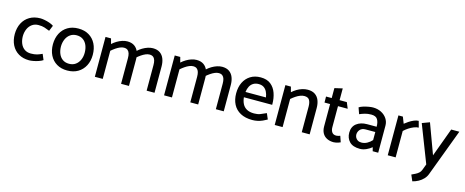

<svg xmlns="http://www.w3.org/2000/svg" viewBox="-42 -1329 5467 2256"><g transform="rotate(15 2691.5 -200.5)"><path d="M407 -102Q376 -87 345.5 -78Q315 -69 271 -69Q225 -69 193 -91.5Q161 -114 144.5 -154Q128 -194 128 -244Q129 -292 146.5 -331Q164 -370 196.5 -393Q229 -416 274 -416Q317 -416 348 -406Q379 -396 410 -383L438 -451Q417 -466 386 -476.5Q355 -487 325 -492.5Q295 -498 275 -498Q200 -498 145 -465.5Q90 -433 60.5 -376Q31 -319 30 -243Q30 -167 59 -109.5Q88 -52 142.5 -19.5Q197 13 271 13Q292 13 322.5 7.5Q353 2 384 -8.5Q415 -19 436 -33Z M734 13Q660 13 606 -19.5Q552 -52 523 -109.5Q494 -167 494 -243Q495 -319 524.5 -376Q554 -433 608.5 -465.5Q663 -498 738 -498Q813 -498 867 -465.5Q921 -433 950 -375.5Q979 -318 979 -242Q979 -167 949 -109.5Q919 -52 864.5 -19.5Q810 13 734 13ZM735 -69Q781 -69 813.5 -92Q846 -115 863.5 -154Q881 -193 881 -241Q881 -292 864.5 -331.5Q848 -371 816 -393.5Q784 -416 738 -416Q693 -416 660.5 -393Q628 -370 610.5 -331Q593 -292 592 -244Q592 -194 608.5 -154Q625 -114 657 -91.5Q689 -69 735 -69Z M1165 0V-342Q1189 -363 1214.5 -380.5Q1240 -398 1265 -408.5Q1290 -419 1312 -419Q1341 -419 1357.5 -405.5Q1374 -392 1381 -368Q1388 -344 1388 -311V0H1484V-320Q1484 -372 1468 -413Q1452 -454 1418.5 -477.5Q1385 -501 1332 -501Q1302 -501 1270 -490.5Q1238 -480 1208 -462Q1178 -444 1153 -421L1136 -485H1069V0ZM1476 -342Q1500 -363 1525.5 -380.5Q1551 -398 1576 -408.5Q1601 -419 1623 -419Q1652 -419 1668.5 -405.5Q1685 -392 1692 -368Q1699 -344 1699 -311V0H1795V-320Q1795 -372 1779 -413Q1763 -454 1729.5 -477.5Q1696 -501 1643 -501Q1613 -501 1581 -490.5Q1549 -480 1519 -462Q1489 -444 1464 -421Z M2007 0V-342Q2031 -363 2056.5 -380.5Q2082 -398 2107 -408.5Q2132 -419 2154 -419Q2183 -419 2199.5 -405.5Q2216 -392 2223 -368Q2230 -344 2230 -311V0H2326V-320Q2326 -372 2310 -413Q2294 -454 2260.5 -477.5Q2227 -501 2174 -501Q2144 -501 2112 -490.5Q2080 -480 2050 -462Q2020 -444 1995 -421L1978 -485H1911V0ZM2318 -342Q2342 -363 2367.5 -380.5Q2393 -398 2418 -408.5Q2443 -419 2465 -419Q2494 -419 2510.5 -405.5Q2527 -392 2534 -368Q2541 -344 2541 -311V0H2637V-320Q2637 -372 2621 -413Q2605 -454 2571.5 -477.5Q2538 -501 2485 -501Q2455 -501 2423 -490.5Q2391 -480 2361 -462Q2331 -444 2306 -421Z M3167 -221V-231Q3167 -302 3145.5 -363Q3124 -424 3077.5 -461Q3031 -498 2955 -498Q2883 -498 2831 -465.5Q2779 -433 2751 -376Q2723 -319 2723 -243Q2723 -167 2752.5 -109.5Q2782 -52 2841 -20Q2900 12 2986 12Q3020 12 3051 5Q3082 -2 3110 -14.5Q3138 -27 3162 -41L3132 -111Q3092 -92 3060.5 -80Q3029 -68 2986 -68Q2932 -68 2897 -87.5Q2862 -107 2844.5 -142Q2827 -177 2823 -221ZM2825 -286Q2830 -326 2845.5 -355Q2861 -384 2888 -400Q2915 -416 2952 -416Q2989 -416 3013.5 -400Q3038 -384 3053 -355Q3068 -326 3074 -286Z M3353 0V-342Q3377 -363 3403 -380.5Q3429 -398 3455.5 -408.5Q3482 -419 3506 -419Q3553 -419 3569.5 -389.5Q3586 -360 3586 -311V0H3682V-320Q3682 -372 3666 -413Q3650 -454 3615.5 -477.5Q3581 -501 3526 -501Q3493 -501 3459.5 -490.5Q3426 -480 3396 -462Q3366 -444 3341 -421L3324 -485H3257V0Z M4006 -479H3918V-622L3822 -600V-479H3753L3754 -406H3822V-135Q3822 -86 3841 -52Q3860 -18 3895 -0.5Q3930 17 3977 17Q3992 17 4007.5 13.5Q4023 10 4037 5Q4051 0 4059 -4L4034 -77Q4024 -73 4011.5 -69.5Q3999 -66 3987 -66Q3951 -66 3934.5 -89.5Q3918 -113 3918 -150V-406H4036Z M4212 -140Q4212 -174 4235 -200Q4258 -226 4302 -226H4420V-128Q4395 -100 4362.5 -82Q4330 -64 4293 -64Q4266 -64 4248 -75.5Q4230 -87 4221 -104.5Q4212 -122 4212 -140ZM4182 -379Q4209 -391 4244 -401.5Q4279 -412 4322 -412Q4379 -412 4399 -378.5Q4419 -345 4419 -295V-290H4304Q4225 -290 4175.5 -251.5Q4126 -213 4126 -140Q4126 -74 4167.5 -31Q4209 12 4295 12Q4334 12 4373 -6Q4412 -24 4437 -46L4449 0H4516V-329Q4516 -376 4490.5 -414.5Q4465 -453 4420.5 -475.5Q4376 -498 4320 -498Q4300 -498 4268 -492.5Q4236 -487 4205 -477.5Q4174 -468 4155 -455Z M4728 0V-321Q4752 -344 4781.5 -363.5Q4811 -383 4842.5 -395.5Q4874 -408 4900 -408L4879 -485Q4853 -485 4822.5 -472Q4792 -459 4764 -440.5Q4736 -422 4717 -406L4686 -485H4632V0Z M5069 61Q5061 83 5043.5 98.5Q5026 114 5004 125Q4982 136 4958 147L4990 221Q5028 212 5061.5 193.5Q5095 175 5120.5 148Q5146 121 5158 88L5373 -485H5274L5146 -137L5011 -503L4920 -469L5097 -13Z"/></g></svg>

Font: Catamaran Thin Medium
Style: Regular
Weight: 500
Version: Version 2.000